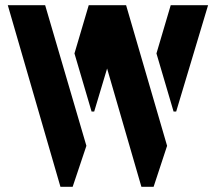

<svg xmlns="http://www.w3.org/2000/svg" viewBox="-20 -720 832 740"><path d="M213 0 10 -700H154L313 -158L260 0ZM525 0 322 -700H466L624 -158L572 0ZM333 -290 267 -514 322 -700H466L343 -290ZM649 -290 583 -514 638 -700H782L659 -290Z"/></svg>

Font: Stick No Bills ExtraLight ExtraBold
Style: Regular
Weight: 800
Version: Version 2.000